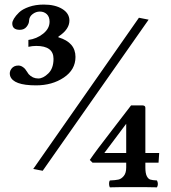

<svg xmlns="http://www.w3.org/2000/svg" viewBox="-20 -678 740 832"><path d="M582 -601.1 624 -592.8 165 62 124 54.2ZM194.8 -584Q194.8 -605 182.9 -616.5Q170.9 -627.9 152.8 -627.9Q135.7 -627.9 121.3 -616.9Q106.9 -606 106 -588.9Q106 -575.7 95.5 -562.3Q85 -548.8 65.9 -548.8Q32.7 -548.8 33.2 -577.1Q33.2 -585 40.5 -597.4Q47.9 -609.9 62.5 -624Q77.1 -638.2 105.5 -648.2Q133.8 -658.2 169.9 -658.2Q218.8 -658.2 249.8 -639.2Q280.8 -620.1 280.8 -588.9Q280.8 -550.8 233.9 -520Q231 -517.1 233.9 -516.1Q307.1 -494.1 307.1 -431.2Q307.1 -376 256.6 -342Q206.1 -308.1 136.2 -308.1Q37.1 -308.1 23.9 -349.1Q19 -366.2 29.5 -380.1Q40 -394 59.1 -394Q68.8 -394 76.9 -388.9Q85 -383.8 88.9 -378.9Q92.8 -374 97.9 -366Q103 -357.9 104 -356.9Q121.1 -337.9 146 -337.9Q167 -337.9 189.5 -359.9Q211.9 -381.8 211.9 -422.9Q211.9 -479 137.2 -479Q120.1 -479 103 -475.1V-504.9Q139.2 -509.8 167 -532Q194.8 -554.2 194.8 -584ZM609.9 47.9V26.9H667L669.9 -15.1H609.9V-210.9Q609.9 -220.7 598.1 -221.2H547.9Q531.7 -199.2 462.9 -110.6Q394 -22 369.1 15.1L380.9 26.9H526.9V47.9Q526.9 71.8 516.4 84.5Q505.9 97.2 493.4 100.1Q481 103 456.1 104Q452.1 109.9 452.6 119.4Q453.1 128.9 456.1 133.8Q485.8 132.8 551.8 132.8Q629.9 132.8 660.2 133.8Q668 119.6 660.2 104Q640.1 103 631.1 100.1Q622.1 97.2 616 85Q609.9 72.8 609.9 47.9ZM526.9 -141.6V-15.1H432.1Z"/></svg>

Font: Linux Libertine
Style: Bold
Weight: 700
Designer: Philipp H. Poll
Foundry: Philipp H. Poll
Version: Version 5.0.3